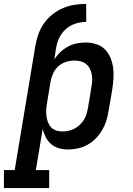

<svg xmlns="http://www.w3.org/2000/svg" viewBox="-61 -755 681 980"><path d="M-41 205V113H14L120 -524Q125 -553 135.5 -582Q146 -611 164 -636.5Q182 -662 207.5 -682Q233 -702 261.5 -714Q290 -726 319.5 -730.5Q349 -735 379 -735V-643Q361 -643 343 -639.5Q325 -636 307.5 -628Q290 -620 275.5 -607Q261 -594 250.5 -578Q240 -562 234 -544.5Q228 -527 225 -509L216 -451Q229 -472 247 -489Q265 -506 286.5 -517.5Q308 -529 331 -533.5Q354 -538 377 -538Q405 -538 431 -529.5Q457 -521 475 -502.5Q493 -484 503 -459.5Q513 -435 516.5 -408.5Q520 -382 518 -354Q516 -326 512 -298L493 -188Q489 -163 481.5 -138.5Q474 -114 460.5 -91Q447 -68 428 -48.5Q409 -29 385.5 -16Q362 -3 336.5 2.5Q311 8 286 8Q262 8 239.5 1.5Q217 -5 200 -19.5Q183 -34 172.5 -54.5Q162 -75 157 -97L122 113H190V205ZM258 -84Q274 -84 289.5 -87.5Q305 -91 319.5 -98.5Q334 -106 346 -117.5Q358 -129 367 -143Q376 -157 380.5 -172.5Q385 -188 388 -203L406 -313Q409 -329 409.5 -345.5Q410 -362 407 -377Q404 -392 397 -405.5Q390 -419 378 -428.5Q366 -438 351 -442Q336 -446 319 -446Q319 -446 319 -446Q319 -446 319 -446Q297 -446 275.5 -439Q254 -432 237 -417Q220 -402 210.5 -381Q201 -360 197 -339L179 -229Q176 -212 175 -195.5Q174 -179 176 -163Q178 -147 183.5 -132Q189 -117 199.5 -105.5Q210 -94 225.5 -89Q241 -84 258 -84Z"/></svg>

Font: Iosevka Curly Slab SmBdExObl
Style: Regular
Weight: 600
Width: 7
Italic angle: -9°
Monospace: yes
Designer: Belleve Invis
Foundry: Belleve Invis
Version: Version 11.1.0; ttfautohint (v1.8.3)